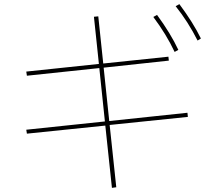

<svg xmlns="http://www.w3.org/2000/svg" viewBox="-20 -869 1040 928"><path d="M847 -849Q914 -759 951 -683L935 -673Q889 -764 829 -839ZM824 -618Q784 -703 721 -787L739 -797Q805 -707 842 -628ZM508 -284 886 -324 888 -304 510 -265 542 36 521 39 489 -262 110 -223 107 -242 487 -282 460 -540 110 -503 107 -523 458 -560 434 -788 455 -790 479 -562 794 -595 796 -576 481 -542Z"/></svg>

Font: IBM Plex Sans JP Thin
Style: Regular
Weight: 100
Designer: Mike Abbink; Paul van der Laan; Pieter van Rosmalen; Wujin Sim; Yejin Wi; Jinhee Kim; Boomi Park; Yona Kim; Kichan Ma
Foundry: Sandoll Inc.
Version: Version 1.001